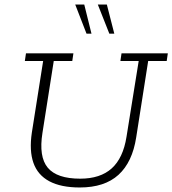

<svg xmlns="http://www.w3.org/2000/svg" viewBox="-20 -819 763 850"><path d="M333 11Q250 11 198.5 -16.5Q147 -44 128 -98Q109 -152 121 -232L171 -549H90L95 -583H305L300 -549H218L168 -231Q151 -125 191.5 -76.5Q232 -28 335 -28Q424 -28 474.5 -73.5Q525 -119 540 -213L594 -549H513L518 -583H723L718 -549H636L583 -211Q566 -101 504.5 -45Q443 11 333 11ZM464 -670 413 -799H453L486 -670ZM363 -670 313 -799H353L385 -670Z"/></svg>

Font: Rokkitt SemiBold ExtraLight
Style: Italic
Weight: 250
Italic angle: -9°
Version: Version 3.103